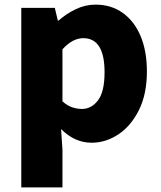

<svg xmlns="http://www.w3.org/2000/svg" viewBox="-20 -603 698 830"><path d="M72 207V-569H217L230 -514H233Q267 -544 308 -563.5Q349 -583 393 -583Q461 -583 511 -547Q561 -511 588 -446.5Q615 -382 615 -294Q615 -196 580.5 -127Q546 -58 491.5 -22Q437 14 376 14Q303 14 244 -45L250 44V207ZM334 -132Q375 -132 403.5 -169Q432 -206 432 -291Q432 -438 340 -438Q294 -438 250 -390V-165Q271 -146 292.5 -139Q314 -132 334 -132Z"/></svg>

Font: Source Han Sans CN Heavy
Style: Regular
Weight: 900
Designer: Ryoko NISHIZUKA 西塚涼子 (kana, bopomofo & ideographs); Paul D. Hunt (Latin, Greek & Cyrillic); Sandoll Communications 산돌커뮤니
Foundry: Adobe
Version: Version 2.000;hotconv 1.0.107;makeotfexe 2.5.65593